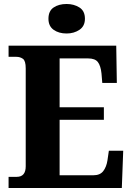

<svg xmlns="http://www.w3.org/2000/svg" viewBox="-20 -943 663 963"><path d="M23 0V-56H64Q109 -56 109 -109V-600Q109 -638 95 -648Q81 -658 62 -658H23V-714H563L566 -527H493L489 -575Q485 -613 471 -631.5Q457 -650 422 -650H279V-405H501V-342H279V-64H449Q482 -64 498 -85Q514 -106 519 -139L526 -187H598L591 0ZM314 -775Q275 -775 249 -793.5Q223 -812 223 -849Q223 -888 249 -905.5Q275 -923 314 -923Q351 -923 378.5 -905.5Q406 -888 406 -849Q406 -812 378.5 -793.5Q351 -775 314 -775Z"/></svg>

Font: Noto Serif Ethiopic SemiCondensed ExtraBold
Style: Regular
Weight: 800
Width: 4
Designer: Monotype Design Team
Foundry: Monotype Imaging Inc.
Version: Version 2.102; ttfautohint (v1.8.4.7-5d5b)